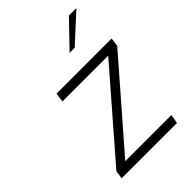

<svg xmlns="http://www.w3.org/2000/svg" viewBox="-223 -866 964 964"><g transform="rotate(-45 259.5 -383.5)"><path d="M65 -45 446 -484H121L128 -533H519L513 -487L132 -49H459Q459 -41 455.5 -24.5Q452 -8 451 -1H58ZM449 -766H502L355 -631H319Z"/></g></svg>

Font: Exo Light
Style: Italic
Weight: 300
Italic angle: -9°
Designer: Natanael Gama
Foundry: Natanael Gama
Version: Version 1.500; ttfautohint (v1.6)